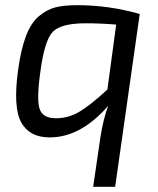

<svg xmlns="http://www.w3.org/2000/svg" viewBox="-20 -519 610 742"><path d="M520 -465 425 203H340L368 12Q379 -59 398 -110Q292 12 172 12Q94 12 62 -46Q30 -104 50 -249Q61 -329 80.5 -380Q100 -431 130.5 -456.5Q161 -482 194 -490.5Q227 -499 278 -499Q401 -499 520 -465ZM395 -173 429 -424Q367 -429 311 -429Q216 -429 184 -396Q152 -363 136 -242Q121 -135 133 -98.5Q145 -62 196 -62Q244 -62 286.5 -87Q329 -112 395 -173Z"/></svg>

Font: Exo 2.0
Style: Italic
Weight: 400
Italic angle: -8°
Designer: Natanael Gama
Version: Version 1.001;PS 001.001;hotconv 1.0.70;makeotf.lib2.5.58329